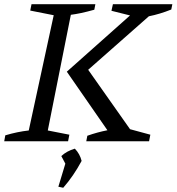

<svg xmlns="http://www.w3.org/2000/svg" viewBox="-31 -668 835 908"><path d="M-11 0 -6 -28Q51 -45 105 -51L223 -596L112 -618L118 -648H420L415 -622Q379 -612 353 -606.5Q327 -601 304 -598L195 -51L297 -31L291 0ZM377 0 382 -26Q430 -43 477 -52L285 -329L584 -595L496 -617L503 -648H784L779 -623Q724 -601 673 -591L386 -338L584 -57L680 -31L674 0ZM245 215 278 106 259 70Q285 46 323 35Q347 60 355 93Q317 164 268 220Z"/></svg>

Font: Piazzolla SC
Style: Italic
Weight: 400
Italic angle: -11.3°
Designer: Juan Pablo del Peral
Foundry: Huerta Tipografica
Version: Version 1.330